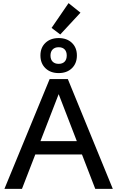

<svg xmlns="http://www.w3.org/2000/svg" viewBox="-20 -1209 750 1229"><path d="M8.3 0 297.9 -703.1H414.1L702.1 0H589.8L355.5 -606.4L120.6 0ZM167 -220.2V-305.7H543V-220.2ZM355.5 -741.2Q303.2 -741.2 271 -772.2Q238.8 -803.2 238.8 -854Q238.8 -904.3 271 -934.8Q303.2 -965.3 355.5 -965.3Q408.2 -965.3 440.2 -934.8Q472.2 -904.3 472.2 -854Q472.2 -803.2 440.2 -772.2Q408.2 -741.2 355.5 -741.2ZM355.5 -800.3Q379.9 -800.3 393.6 -814.2Q407.2 -828.1 407.2 -854Q407.2 -878.9 393.6 -892.8Q379.9 -906.7 355.5 -906.7Q331.1 -906.7 317.1 -892.6Q303.2 -878.4 303.2 -853.5Q303.2 -828.1 317.1 -814.2Q331.1 -800.3 355.5 -800.3ZM365.7 -988.3 310.1 -1030.3 418.9 -1189 495.1 -1127.9Z"/></svg>

Font: Schibsted Grotesk Medium
Style: Regular
Weight: 500
Designer: Bakken & Baeck AS, Henrik Kongsvoll
Foundry: Schibsted ASA
Version: Version 1.100;gftools[0.9.25]